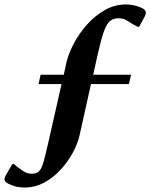

<svg xmlns="http://www.w3.org/2000/svg" viewBox="-95 -690 676 861"><path d="M17 151Q-5 151 -20 147.5Q-35 144 -46 139Q-75 128 -75 115Q-75 108 -70 98L-40 46H-33L-11 63Q2 73 15.5 81Q29 89 48 89Q68 89 79.5 78.5Q91 68 99.5 38.5Q108 9 121 -48L181 -313H78L87 -355H191L203 -410Q212 -449 235.5 -494Q259 -539 294.5 -579Q330 -619 374.5 -644.5Q419 -670 470 -670Q484 -670 498.5 -667.5Q513 -665 524 -661Q559 -650 559 -634Q559 -627 555 -618L529 -570H522L498 -583Q480 -595 467.5 -601.5Q455 -608 436 -608Q412 -608 397 -594.5Q382 -581 370 -546.5Q358 -512 344 -450L323 -355H493L483 -313H313L262 -84Q253 -44 230 -2.5Q207 39 174 74Q141 109 101 130Q61 151 17 151Z"/></svg>

Font: Spectral SC
Style: Bold Italic
Weight: 700
Italic angle: -10°
Designer: Jean-Baptiste Levee
Foundry: Production Type
Version: Version 2.001